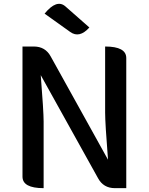

<svg xmlns="http://www.w3.org/2000/svg" viewBox="-20 -979 774 999"><path d="M207 0Q97 0 97 -60V-737H156Q216 -737 244 -685L542 -148Q527 -338 527 -393V-737Q637 -737 637 -677V0H578Q518 0 490 -52L192 -588Q207 -398 207 -347V0ZM445 -836Q393 -778 345 -813L212 -908Q275 -985 320 -946L445 -836Z"/></svg>

Font: Swei Half Moon CJK SC
Style: Medium
Weight: 500
Version: Version 2.071